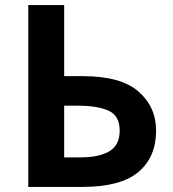

<svg xmlns="http://www.w3.org/2000/svg" viewBox="-20 -734 679 754"><path d="M91 0H304Q454 0 523.5 -58.5Q593 -117 593 -221Q593 -314 524 -374.5Q455 -435 304 -435H232V-714H91ZM232 -116V-319H285Q362 -319 406 -299.5Q450 -280 450 -221Q450 -164 409.5 -140Q369 -116 297 -116Z"/></svg>

Font: Noto Sans UI
Style: Bold
Weight: 700
Designer: Monotype Design Team
Foundry: Monotype Imaging Inc.
Version: Version 1.901